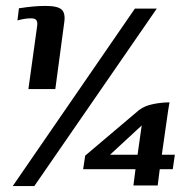

<svg xmlns="http://www.w3.org/2000/svg" viewBox="-20 -550 648 649"><path d="M76 -249 105 -458Q108 -474 103.5 -481Q99 -488 86 -488Q75 -488 64.5 -486.5Q54 -485 39 -481L44 -522Q70 -526 91.5 -528Q113 -530 134 -530Q175 -530 188.5 -517.5Q202 -505 197 -473L167 -249ZM510 -521 96 79H23L436 -521ZM431 77 438 22H261L268 -24L450 -178Q470 -193 499 -198.5Q528 -204 553 -204Q553 -203 551 -192.5Q549 -182 548 -174L527 -27H571L564 22H520L513 77ZM352 -27H445L459 -126Z"/></svg>

Font: Genos Thin SemiBold
Style: Italic
Weight: 600
Italic angle: -8°
Version: Version 1.010